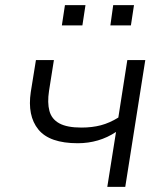

<svg xmlns="http://www.w3.org/2000/svg" viewBox="-20 -728 649 748"><path d="M398 0 432 -214Q399 -192 361.5 -181Q324 -170 283 -170Q173 -170 129.5 -223.5Q86 -277 100 -370L120 -494H190L171 -374Q164 -328 172.5 -296Q181 -264 211 -247.5Q241 -231 297 -231Q339 -231 373 -240Q407 -249 441 -270L476 -494H546L468 0ZM410 -629 421 -708H502L490 -629ZM221 -629 233 -708H313L301 -629Z"/></svg>

Font: Nunito Sans 7pt Light
Style: Italic
Weight: 300
Italic angle: -9°
Designer: Vernon Adams
Foundry: Vernon Adams
Version: Version 3.101;gftools[0.9.27]